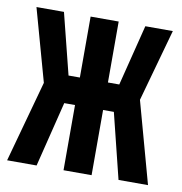

<svg xmlns="http://www.w3.org/2000/svg" viewBox="-66 -604 633 667"><g transform="rotate(10 250.0 -271.0)"><path d="M2 0H106L163 -230H201V0H300V-230H338L395 0H499L420 -287L491 -542H394L340 -327H300V-542H201V-327H161L107 -542H10L81 -287Z"/></g></svg>

Font: Noto Sans Mono ExtraCondensed SemiBold
Style: Regular
Weight: 600
Width: 2
Designer: Monotype Design Team
Foundry: Monotype Imaging Inc.
Version: Version 2.014